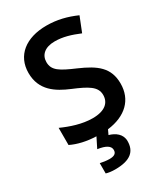

<svg xmlns="http://www.w3.org/2000/svg" viewBox="-231 -824 1013 1164"><g transform="rotate(-30 275.0 -242.0)"><path d="M370 128C370 79 331 51 288 39L303 7C433 -9 508 -83 508 -195C508 -307 441 -356 326 -406C226 -449 183 -473 183 -532C183 -582 220 -616 289 -616C346 -616 398 -600 458 -575L499 -678C433 -707 368 -724 293 -724C149 -724 56 -651 56 -529C56 -406 144 -353 232 -316C330 -275 382 -247 382 -188C382 -134 343 -97 257 -97C183 -97 108 -123 48 -150V-30C95 -7 155 7 221 9L186 79C243 87 271 105 271 133C271 160 251 168 221 168C201 168 174 164 157 160V232C173 237 195 240 220 240C328 240 370 199 370 128Z"/></g></svg>

Font: Noto Sans Tai Tham SemiBold
Style: Regular
Weight: 600
Designer: Monotype Design Team 2013. Revised by David WIlliams 2020
Foundry: Monotype Imaging Inc.
Version: Version 2.002